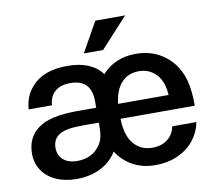

<svg xmlns="http://www.w3.org/2000/svg" viewBox="-80 -805 1030 914"><g transform="rotate(-10 435.5 -348.5)"><path d="M710 -153H827Q818 -106 788.5 -68Q759 -30 710.5 -7.5Q662 15 600 15Q539 15 492 -10.5Q445 -36 415 -83Q385 -35 334.5 -10Q284 15 219 15Q162 15 119 -5Q76 -25 53 -60Q30 -95 30 -140Q30 -218 87.5 -260.5Q145 -303 275 -303H369V-335Q369 -440 267 -440Q219 -440 192.5 -416Q166 -392 164 -351H51Q56 -427 111.5 -475Q167 -523 267 -523Q384 -523 435 -454Q498 -523 598 -523Q681 -523 740.5 -476.5Q800 -430 821 -350Q833 -302 833 -231H474Q476 -149 510.5 -109Q545 -69 600 -69Q645 -69 674 -92Q703 -115 710 -153ZM475 -303H719Q715 -369 682 -404Q649 -439 598 -439Q547 -439 514.5 -404Q482 -369 475 -303ZM288 -231Q209 -231 177 -210.5Q145 -190 145 -148Q145 -112 169.5 -90.5Q194 -69 237 -69Q265 -69 290 -78Q315 -87 332 -105Q353 -126 361 -150Q369 -174 369 -216V-231ZM356 -568 437 -712H581L449 -568Z"/></g></svg>

Font: CST
Style: Medium
Weight: 500
Version: Version 1.00